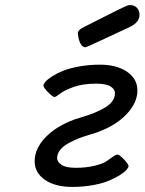

<svg xmlns="http://www.w3.org/2000/svg" viewBox="-20 -734 572 760"><path d="M117.2 -96.2Q117.2 -145 159.2 -189.5Q201.2 -233.9 274.9 -261.2Q276.9 -262.2 304.4 -270.5Q332 -278.8 348.6 -285.4Q365.2 -292 388.2 -304Q411.1 -315.9 423.1 -331.5Q435.1 -347.2 435.1 -365.2Q435.1 -380.4 418 -391.6Q400.9 -402.8 359.9 -402.8Q306.6 -402.8 270.3 -389.4Q233.9 -376 217.5 -363Q201.2 -350.1 195.8 -350.1Q189 -350.1 170.4 -368.7Q151.9 -387.2 151.9 -396Q151.9 -400.9 159.9 -410.4Q168 -419.9 186.5 -431.9Q205.1 -443.8 230 -453.9Q254.9 -463.9 293.5 -470.9Q332 -478 375 -478Q441.9 -478 482.9 -450Q523.9 -421.9 523.9 -376Q523.9 -327.1 481 -282Q438 -236.8 366.2 -210.9Q362.3 -209 338.1 -201.9Q314 -194.8 294.9 -187.5Q275.9 -180.2 253.9 -168.7Q231.9 -157.2 219 -141.6Q206.1 -126 206.1 -107.9Q206.1 -93.8 223.1 -81.8Q240.2 -69.8 279.8 -69.8Q321.8 -69.8 354.5 -77.9Q387.2 -85.9 401.6 -95.9Q416 -106 427.5 -114Q439 -122.1 444.8 -122.1Q452.6 -122.1 470.7 -103Q488.8 -84 488.8 -76.2Q488.8 -71.3 480.5 -61.5Q472.2 -51.8 453.6 -40.3Q435.1 -28.8 409.9 -18.3Q384.8 -7.8 346.9 -1Q309.1 5.9 267.1 5.9Q198.2 5.9 157.7 -22.2Q117.2 -50.3 117.2 -96.2ZM288.1 -601.1Q288.1 -616.2 314 -627.9Q476.1 -710.9 486.8 -712.9Q490.7 -713.9 495.1 -713.9Q512.2 -713.9 522.2 -702.9Q532.2 -691.9 532.2 -675.8Q532.2 -645 493.2 -627Q439.9 -602.1 377.9 -573.2Q323.7 -547.4 317.9 -546.9Q306.6 -546.9 299.3 -560.5Q292 -574.2 290 -587.9Z"/></svg>

Font: CMU Concrete
Style: BoldItalic
Weight: 700
Italic angle: -14.04°
Version: Version 0.7.0